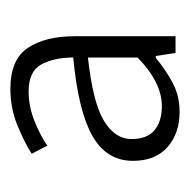

<svg xmlns="http://www.w3.org/2000/svg" viewBox="-18 -752 374 379"><g transform="rotate(-90 169.5 -563.0)"><path d="M138 -396Q95 -396 68 -420Q41 -444 41 -488Q41 -540 90 -568Q139 -596 245 -606Q245 -643 231.5 -668.5Q218 -694 178 -694Q148 -694 118.5 -682Q89 -670 71 -657L55 -688Q75 -701 109.5 -715.5Q144 -730 183 -730Q241 -730 264 -695.5Q287 -661 287 -603V-404H254L248 -443H244Q223 -425 196.5 -410.5Q170 -396 138 -396ZM149 -431Q196 -431 245 -479V-577Q155 -567 119.5 -545Q84 -523 84 -491Q84 -460 101.5 -445.5Q119 -431 149 -431Z"/></g></svg>

Font: Assistant Light
Style: Regular
Weight: 300
Designer: Hebrew By Ben Nathan, Latin by Paul Hunt
Version: Version 3.000